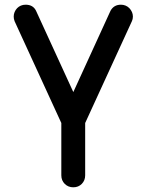

<svg xmlns="http://www.w3.org/2000/svg" viewBox="-20 -567 626 821"><path d="M242.2 -41 42.5 -476.1Q38.6 -485.8 38.6 -496.1Q38.6 -506.3 42.5 -515.6Q46.4 -524.9 53.2 -532Q60.1 -539.1 69.3 -543Q78.6 -546.9 89.4 -546.9Q121.1 -546.9 133.8 -521.5L293.5 -173.3L452.6 -521Q466.8 -546.9 497.1 -546.9Q507.8 -546.9 517.1 -543Q526.4 -539.1 533.2 -532Q540 -524.9 544.2 -515.6Q548.3 -506.3 548.3 -496.1Q548.3 -485.4 543.9 -476.1L344.2 -41V182.6Q344.2 204.6 329.8 219.2Q315.4 233.9 293.5 233.9Q271.5 233.9 256.8 219.2Q242.2 204.6 242.2 182.6Z"/></svg>

Font: Comfortaa
Style: Bold
Weight: 700
Designer: Johan Aakerlund
Foundry: Johan Aakerlund
Version: Version 2.001; ttfautohint (v1.4.1)